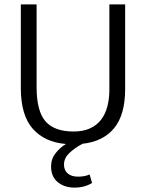

<svg xmlns="http://www.w3.org/2000/svg" viewBox="-20 -650 666 876"><path d="M75 -630H147V-253Q147 -143 187.5 -96.5Q228 -50 316 -50Q359 -50 390 -64Q421 -78 440.5 -103Q460 -128 469.5 -163Q479 -198 479 -241V-630H551V-244Q551 -126 500.5 -65Q450 -4 356 6Q318 27 295 49.5Q272 72 272 101Q272 127 289 141.5Q306 156 336 156Q367 156 389 146L400 185Q365 206 320 206Q274 206 243.5 181Q213 156 213 109Q213 75 234 48.5Q255 22 281 7Q184 -1 129.5 -62.5Q75 -124 75 -249Z"/></svg>

Font: Mukta Vaani Light
Style: Regular
Weight: 300
Designer: Noopur Datye, Girish Dalvi, Yashodeep Gholap, Pallavi Karambelkar
Foundry: Ek Type
Version: Version 2.538;PS 1.000;hotconv 16.6.51;makeotf.lib2.5.65220;